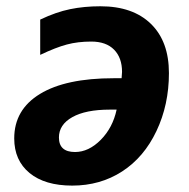

<svg xmlns="http://www.w3.org/2000/svg" viewBox="-20 -576 597 606"><path d="M216.8 -96.2Q259.8 -96.2 297.9 -134.5Q335.9 -172.9 348.1 -230H326.2Q250.5 -230 208.3 -206.3Q166 -182.6 166 -142.1Q166 -96.2 216.8 -96.2ZM296.9 -556.2Q399.4 -556.2 456.3 -500.7Q513.2 -445.3 513.2 -345.2Q513.2 -245.6 473.9 -162.6Q434.6 -79.6 365.5 -34.9Q296.4 9.8 208 9.8Q121.6 9.8 73.2 -30Q24.9 -69.8 24.9 -139.2Q24.9 -230 106.2 -279.5Q187.5 -329.1 338.9 -329.1H363.8L365.2 -349.1Q365.2 -393.6 340.1 -419.2Q314.9 -444.8 268.1 -444.8Q225.6 -444.8 190.9 -435.5Q156.2 -426.3 106.9 -402.8V-514.2Q157.2 -538.1 201.4 -547.1Q245.6 -556.2 296.9 -556.2Z"/></svg>

Font: Zoram GWebM
Style: Bold Italic
Weight: 700
Italic angle: -12°
Foundry: Ascender Corporation
Version: Version 1.000